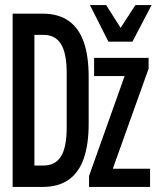

<svg xmlns="http://www.w3.org/2000/svg" viewBox="-20 -740 640 760"><path d="M30 0V-686H147.8Q211.5 -686 252 -657.2Q292.5 -628.5 311.8 -572.9Q331 -517.2 331 -435.8V-250.5Q331 -169 311.8 -113.2Q292.5 -57.5 252 -28.8Q211.5 0 147.8 0ZM116.2 -84.8H151.5Q199.2 -84.8 221.6 -121.1Q244 -157.5 244 -235.5V-451.5Q244 -528.5 221.6 -565.2Q199.2 -602 151.5 -602H116.2ZM332.5 0V-43.5L473.2 -438.8H352.5V-511H568.2V-468.2L426.5 -72.2H574V0ZM409.2 -575 336 -720H400L457.5 -629.8L516 -720H580L504.2 -575Z"/></svg>

Font: Chivo Mono Medium
Style: Regular
Weight: 500
Monospace: yes
Designer: Hector Gatti
Foundry: Omnibus-Type
Version: Version 1.008